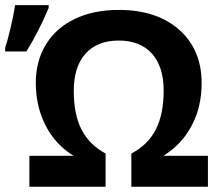

<svg xmlns="http://www.w3.org/2000/svg" viewBox="-46 -711 812 731"><path d="M406.2 -556.6Q324.2 -556.6 279.5 -506.6Q234.9 -456.5 234.9 -365.7Q234.9 -273.9 264.9 -216.6Q294.9 -159.2 356 -126.5V0H65.9V-117.7H234.4Q165 -160.2 127.7 -232.9Q90.3 -305.7 90.3 -395.5Q90.3 -479 129.2 -542.2Q168 -605.5 239.7 -639.4Q311.5 -673.3 406.2 -673.3Q550.8 -673.3 636.2 -597.7Q721.7 -522 721.7 -394.5Q721.7 -304.7 684.1 -233.2Q646.5 -161.6 576.2 -117.7H745.6V0H454.1V-126.5Q517.1 -159.2 547.1 -217.8Q577.1 -276.4 577.1 -366.7Q577.1 -457 532.5 -506.8Q487.8 -556.6 406.2 -556.6ZM-26.4 -528.8Q-18.1 -553.2 -6.1 -603.3Q5.9 -653.3 11.2 -691.4H139.2V-680.7Q104 -596.2 54.7 -515.1H-26.4Z"/></svg>

Font: Bpm'online Open Sans
Style: Bold
Weight: 700
Foundry: Ascender Corporation
Version: Version 1.10